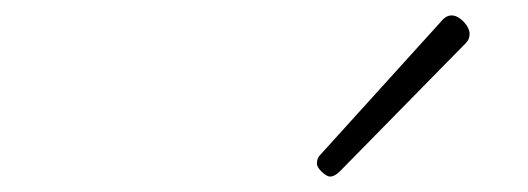

<svg xmlns="http://www.w3.org/2000/svg" viewBox="-20 -858 685 249"><path d="M408 -629Q404 -629 397.5 -635Q391 -641 391 -646Q391 -649 392 -652Q393 -655 397 -659L551 -829Q555 -834 558.5 -836Q562 -838 566 -838Q571 -838 576.5 -834Q582 -830 585.5 -824.5Q589 -819 589 -814Q589 -811 588 -808Q587 -805 583 -801L421 -636Q414 -629 408 -629Z"/></svg>

Font: Playwrite CU Thin
Style: Regular
Weight: 250
Designer: Veronika Burian, José Scaglione
Foundry: TypeTogether
Version: Version 1.002